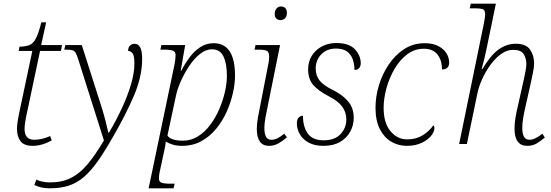

<svg xmlns="http://www.w3.org/2000/svg" viewBox="-20 -780 2985 1040"><path d="M157 10Q110 10 91 -15.5Q72 -41 72 -82Q72 -97 75.5 -121.5Q79 -146 89 -192L155 -504H81L86 -527Q120 -528 140 -536Q160 -544 174.5 -572Q189 -600 204 -659H230L203 -536H316L310 -504H197L131 -192Q120 -143 116.5 -120Q113 -97 113 -82Q113 -23 165 -23Q187 -23 208 -28Q229 -33 252 -43L260 -19Q206 10 157 10Z M249 240Q202 240 166 222L177 193Q189 199 208 203.5Q227 208 251 208Q316 208 364 184Q412 160 454 110Q496 60 543 -19L404 -458Q396 -483 389.5 -494Q383 -505 372.5 -508Q362 -511 342 -511H328L334 -536H423L527 -210Q539 -173 550 -131Q561 -89 567 -61H570Q608 -125 639.5 -192.5Q671 -260 689.5 -322.5Q708 -385 708 -436Q708 -480 697.5 -492Q687 -504 674 -504Q674 -524 684.5 -533.5Q695 -543 709 -543Q728 -543 739 -524Q750 -505 750 -461Q750 -365 705 -260.5Q660 -156 596 -46Q551 34 513 88.5Q475 143 437 176.5Q399 210 354 225Q309 240 249 240Z M922 -415Q926 -432 928.5 -451Q931 -470 931 -482Q931 -499 918 -505Q905 -511 868 -511H849L854 -536H983L959 -397H962Q982 -436 1007.5 -470Q1033 -504 1065.5 -525Q1098 -546 1137 -546Q1253 -546 1253 -370Q1253 -327 1241.5 -275.5Q1230 -224 1207.5 -174Q1185 -124 1150.5 -82Q1116 -40 1070 -15Q1024 10 966 10Q938 10 916.5 3.5Q895 -3 878 -13Q877 -4 875.5 7.5Q874 19 870 35L850 128Q847 139 844 155.5Q841 172 841 187Q841 204 854.5 209.5Q868 215 906 215H926L920 240H785ZM971 -18Q1015 -18 1052.5 -41.5Q1090 -65 1119 -104Q1148 -143 1168 -189.5Q1188 -236 1198.5 -283Q1209 -330 1209 -370Q1209 -435 1190.5 -474Q1172 -513 1128 -513Q1095 -513 1063 -487.5Q1031 -462 1004.5 -422Q978 -382 959 -339Q940 -296 933 -261L887 -46Q905 -18 971 -18Z M1500 -671Q1486 -671 1477 -679.5Q1468 -688 1468 -704Q1468 -722 1477.5 -733.5Q1487 -745 1502 -745Q1516 -745 1525 -736.5Q1534 -728 1534 -712Q1534 -690 1523.5 -680.5Q1513 -671 1500 -671ZM1437 10Q1371 10 1371 -83Q1371 -108 1377 -142.5Q1383 -177 1390 -210L1433 -431Q1435 -439 1436.5 -450.5Q1438 -462 1438 -473Q1438 -498 1426 -504.5Q1414 -511 1378 -511H1359L1364 -536H1497L1430 -204Q1424 -177 1418 -144Q1412 -111 1412 -87Q1412 -57 1420.5 -40Q1429 -23 1450 -23Q1467 -23 1483 -31Q1499 -39 1520 -56L1534 -36Q1512 -17 1488.5 -3.5Q1465 10 1437 10Z M1732 10Q1684 10 1652 -7.5Q1620 -25 1604 -53Q1588 -81 1588 -111Q1588 -134 1598 -143.5Q1608 -153 1621 -153Q1621 -94 1647 -57Q1673 -20 1733 -20Q1794 -20 1825 -54Q1856 -88 1856 -133Q1856 -172 1833.5 -202.5Q1811 -233 1760 -259Q1704 -288 1676.5 -320Q1649 -352 1649 -405Q1649 -446 1669 -478Q1689 -510 1723.5 -528.5Q1758 -547 1802 -547Q1871 -547 1902.5 -513Q1934 -479 1934 -437Q1934 -421 1925 -411Q1916 -401 1900 -401Q1900 -431 1891 -457.5Q1882 -484 1860.5 -500.5Q1839 -517 1800 -517Q1750 -517 1720 -485.5Q1690 -454 1690 -409Q1690 -370 1711.5 -343.5Q1733 -317 1782 -293Q1835 -267 1865.5 -231Q1896 -195 1896 -142Q1896 -102 1877.5 -67.5Q1859 -33 1822.5 -11.5Q1786 10 1732 10Z M2184 10Q2137 10 2098.5 -13Q2060 -36 2037 -81.5Q2014 -127 2014 -197Q2014 -257 2032.5 -318Q2051 -379 2086 -431Q2121 -483 2170 -514.5Q2219 -546 2280 -546Q2324 -546 2354 -530.5Q2384 -515 2398.5 -491Q2413 -467 2413 -442Q2413 -404 2374 -404Q2374 -455 2349 -485.5Q2324 -516 2276 -516Q2226 -516 2186 -486Q2146 -456 2117.5 -407.5Q2089 -359 2073.5 -303Q2058 -247 2058 -195Q2058 -114 2095 -69.5Q2132 -25 2186 -25Q2234 -25 2270 -47.5Q2306 -70 2327 -101Q2333 -97 2333 -86Q2333 -66 2315 -44Q2297 -22 2263.5 -6Q2230 10 2184 10Z M2836 10Q2767 10 2767 -84Q2767 -108 2771.5 -138.5Q2776 -169 2785 -205L2812 -326Q2814 -334 2818.5 -354.5Q2823 -375 2827 -397Q2831 -419 2831 -435Q2831 -463 2817 -486.5Q2803 -510 2758 -510Q2726 -510 2695 -488Q2664 -466 2637.5 -430Q2611 -394 2591.5 -351Q2572 -308 2564 -265L2509 0H2467L2600 -648Q2604 -668 2606 -682.5Q2608 -697 2608 -702Q2608 -724 2596.5 -729.5Q2585 -735 2543 -735H2524L2530 -760H2666L2617 -523Q2611 -493 2603.5 -461.5Q2596 -430 2589 -406H2593Q2636 -479 2679.5 -511Q2723 -543 2774 -543Q2829 -543 2851 -511.5Q2873 -480 2873 -437Q2873 -414 2866.5 -384.5Q2860 -355 2855 -330L2826 -201Q2819 -172 2814 -141.5Q2809 -111 2809 -87Q2809 -57 2818 -40Q2827 -23 2848 -23Q2878 -23 2918 -56L2931 -35Q2909 -16 2887 -3Q2865 10 2836 10Z"/></svg>

Font: Noto Serif ExtraLight
Style: Italic
Weight: 200
Italic angle: -12°
Designer: Monotype Design Team
Foundry: Monotype Imaging Inc.
Version: Version 2.014; ttfautohint (v1.8.4.7-5d5b)